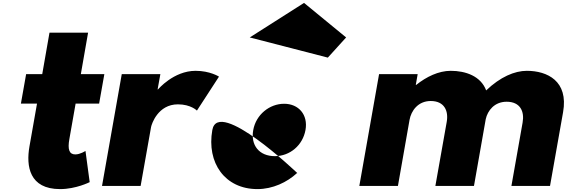

<svg xmlns="http://www.w3.org/2000/svg" viewBox="-20 -1281 3906 1323"><path d="M271 -770H160L124 -567H235L183 -272C159 -136 182 22 394 22C504 22 598 -26 598 -26L569 -241C569 -241 533 -217 499 -217C457 -217 445 -251 458 -323L501 -567H663L699 -770H537L587 -1056H321Z M683 0H949L1021 -406C1025 -426 1068 -562 1206 -562C1295 -562 1337 -519 1337 -519L1489 -753C1489 -753 1427 -793 1328 -793C1176 -793 1069 -665 1069 -665H1066L1085 -770H819Z M1701 -1023 2239 -884 2365 -1023 2075 -1261ZM1443 -385C1483 -610 2029 -88 2029 -88H2026C1958 -25 1859 22 1754 22C1529 22 1403 -160 1443 -385ZM1725 -385C1706 -280 1766 -205 1874 -205C1978 -205 2066 -280 2085 -385C2104 -491 2037 -566 1938 -566C1837 -566 1744 -491 1725 -385Z M2456 0H2722L2802 -455C2813 -517 2860 -585 2948 -585C3042 -585 3072 -517 3058 -440L2980 0H3246L3327 -460C3340 -519 3387 -580 3471 -580C3565 -580 3595 -513 3581 -436L3504 0H3770L3860 -508C3898 -723 3751 -793 3610 -793C3526 -793 3427 -751 3330 -658C3293 -757 3188 -793 3086 -793C3002 -793 2918 -752 2848 -696H2845L2858 -770H2592Z"/></svg>

Font: Hussar Dziwak
Style: Kur
Weight: 400
Version: Version 1.022